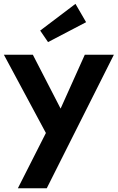

<svg xmlns="http://www.w3.org/2000/svg" viewBox="-33 -753 618 1009"><path d="M60.9 236.4 208.2 -54.1 -12.7 -465.5H139.5L285.5 -182.3L412.7 -465.5H565.5L212.7 236.4ZM363.6 -732.7 419.5 -636.4 219.5 -531.8 178.2 -592.3Z"/></svg>

Font: Spartan
Style: Bold
Weight: 700
Designer: Matt Bailey, Mirko Velimirovic
Foundry: Matt Bailey
Version: Version 1.005